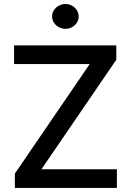

<svg xmlns="http://www.w3.org/2000/svg" viewBox="-20 -932 649 952"><path d="M53.7 -71.3 424.8 -614.3H49.8V-707H556.6V-635.7L185.5 -92.8H559.6V0H53.7ZM238.3 -850.6Q238.3 -867.2 247.3 -881.3Q256.3 -895.5 271.7 -903.8Q287.1 -912.1 304.7 -912.1Q322.3 -912.1 337.2 -903.8Q352.1 -895.5 361.1 -881.3Q370.1 -867.2 370.1 -850.6Q370.1 -834 361.1 -819.8Q352.1 -805.7 337.2 -797.4Q322.3 -789.1 304.7 -789.1Q287.1 -789.1 271.7 -797.4Q256.3 -805.7 247.3 -819.8Q238.3 -834 238.3 -850.6Z"/></svg>

Font: Pretendard Medium
Style: Regular
Weight: 500
Designer: Base glyphs from Inter by Rasmus Andersson; Hangeul glyphs from Noto Sans CJK(Source Han Sans) by Jang Soo-young and Kan
Foundry: Kil Hyung-jin
Version: Version 1.309